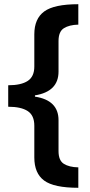

<svg xmlns="http://www.w3.org/2000/svg" viewBox="-20 -734 429 912"><path d="M352 158Q236 158 189.5 123.5Q143 89 143 14V-137Q143 -186 111.5 -206.5Q80 -227 19 -227V-329Q80 -329 111.5 -349.5Q143 -370 143 -418V-571Q143 -645 190 -679.5Q237 -714 352 -714V-617Q309 -616 283.5 -600Q258 -584 258 -539V-394Q258 -299 146 -281V-275Q258 -258 258 -163V-16Q258 28 283 44Q308 60 352 61Z"/></svg>

Font: Noto Sans Sora Sompeng Semi
Style: Bold
Weight: 700
Designer: Monotype Design Team. David Williams.
Foundry: Monotype Imaging Inc.
Version: Version 2.101; ttfautohint (v1.8.4.7-5d5b)